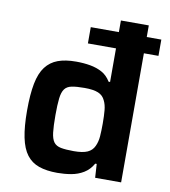

<svg xmlns="http://www.w3.org/2000/svg" viewBox="-84 -815 794 895"><g transform="rotate(10 313.5 -367.5)"><path d="M283 -611V-688H617V-611ZM247 8Q196 8 160 -4.5Q124 -17 101.5 -46.5Q79 -76 68.5 -127Q58 -178 58 -254Q58 -331 68 -382Q78 -433 100.5 -462.5Q123 -492 158 -505Q193 -518 244 -518Q280 -518 311 -512.5Q342 -507 367 -493.5Q392 -480 409 -452H416V-743H548V0H425L421 -65H414Q397 -35 370.5 -19Q344 -3 312 2.5Q280 8 247 8ZM305 -105Q347 -105 369.5 -115Q392 -125 402 -147Q412 -168 414 -194.5Q416 -221 416 -255Q416 -292 413.5 -318Q411 -344 402 -362Q392 -385 369 -394.5Q346 -404 304 -404Q266 -404 243.5 -399.5Q221 -395 210 -380Q199 -365 195.5 -335Q192 -305 192 -255Q192 -204 195.5 -174Q199 -144 210 -129Q221 -114 244 -109.5Q267 -105 305 -105Z"/></g></svg>

Font: Saira SemiExpanded SemiBold
Style: Regular
Weight: 600
Width: 6
Designer: Hector Gatti with collaboration of the Omnibus-Type team
Foundry: Omnibus-Type
Version: Version 1.101